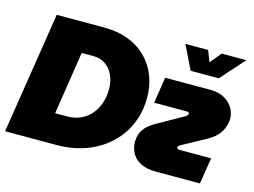

<svg xmlns="http://www.w3.org/2000/svg" viewBox="-98 -899 1414 1068"><g transform="rotate(15 609.0 -364.5)"><path d="M4 0 114 -700H387Q465 -700 526.5 -676.5Q588 -653 631 -610Q674 -567 696.5 -509.5Q719 -452 719 -384Q719 -315 698.5 -256Q678 -197 640 -149.5Q602 -102 550 -68.5Q498 -35 435 -17.5Q372 0 301 0ZM247 -169H316Q360 -169 394.5 -185Q429 -201 453 -229.5Q477 -258 489.5 -295Q502 -332 502 -375Q502 -421 485.5 -456Q469 -491 440 -511Q411 -531 372 -531H303ZM874 0Q818 0 783.5 -18Q749 -36 733 -66Q717 -96 717 -130Q717 -174 738.5 -203.5Q760 -233 805 -258L951 -340Q956 -343 961 -348Q966 -353 966 -358Q966 -363 962 -365.5Q958 -368 950 -368H764L787 -518H1048Q1098 -518 1132 -497.5Q1166 -477 1182 -445.5Q1198 -414 1195 -380Q1191 -341 1169.5 -308.5Q1148 -276 1098 -249L966 -177Q962 -175 957 -170.5Q952 -166 952 -161Q952 -157 956.5 -154Q961 -151 969 -151H1150L1126 0ZM914 -592 847 -729H978L1003 -665L1056 -729H1198L1076 -592Z"/></g></svg>

Font: MuseoModerno Black
Style: Italic
Weight: 900
Italic angle: -9°
Designer: Pablo Cosgaya, Héctor Gatti, Marcela Romero, and the Authors of The MuseoModerno Project.
Foundry: Omnibus-Type Team
Version: Version 1.003